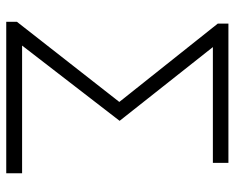

<svg xmlns="http://www.w3.org/2000/svg" viewBox="-90 -680 769 630"><g transform="rotate(90 295.0 -364.5)"><path d="M51 0H548V-52H129L376 -372L134 -678H514V-729H57V-694L314 -371L51 -35Z"/></g></svg>

Font: Noto Sans CJK JP Light
Style: Regular
Weight: 300
Designer: Ryoko NISHIZUKA (kana & ideographs); Paul D. Hunt (Latin, Greek & Cyrillic); Wenlong ZHANG (bopomofo); Sandoll Communica
Foundry: Adobe Systems Incorporated
Version: Version 1.004;PS 1.004;hotconv 1.0.82;makeotf.lib2.5.63406